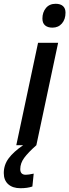

<svg xmlns="http://www.w3.org/2000/svg" viewBox="-76 -767 366 1014"><path d="M270 -700Q270 -665 251 -643Q232 -621 201 -621Q176 -621 162 -633Q148 -645 148 -669Q148 -702 166.5 -724.5Q185 -747 218 -747Q243 -747 256.5 -735Q270 -723 270 -700ZM125 -541H231L116 0Q73 38 52 66.5Q31 95 31 126Q31 156 60 156Q74 156 102 150L95 218Q69 227 32 227Q-9 227 -32.5 206Q-56 185 -56 147Q-56 104 -30.5 69.5Q-5 35 46 0H10Z"/></svg>

Font: Noto Sans UI NarrowMedium
Style: Italic
Weight: 500
Width: 4
Italic angle: -12°
Designer: Monotype Design Team
Foundry: Monotype Imaging Inc.
Version: Version 1.001